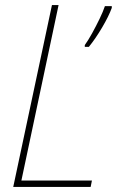

<svg xmlns="http://www.w3.org/2000/svg" viewBox="-20 -734 462 754"><path d="M32 0 184 -714H210L64 -25H341L336 0ZM313 -557Q326 -575 341.5 -603Q357 -631 371 -660Q385 -689 392 -710H419V-703Q407 -670 381 -626Q355 -582 329 -550H313Z"/></svg>

Font: Noto Sans SemiCondensed Thin
Style: Italic
Weight: 100
Width: 4
Italic angle: -12°
Designer: Monotype Design Team
Foundry: Monotype Imaging Inc.
Version: Version 2.013; ttfautohint (v1.8.4.7-5d5b)